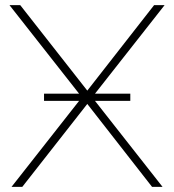

<svg xmlns="http://www.w3.org/2000/svg" viewBox="-20 -730 680 750"><path d="M152 -336V-364H289L17 -710H59L321 -376L582 -710H623L351 -364H489V-336H351L615 0H574L321 -324L67 0H25L289 -336Z"/></svg>

Font: Raleway ExtraLight
Style: Regular
Weight: 200
Designer: Matt McInerney, Pablo Impallari, Rodrigo Fuenzalida
Foundry: Matt McInerney, Pablo Impallari, Rodrigo Fuenzalida
Version: Version 4.026